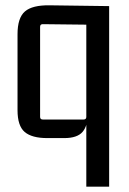

<svg xmlns="http://www.w3.org/2000/svg" viewBox="-20 -513 487 723"><path d="M167 -493 391 -490V190H305V-63L311 -88Q311 -40 291 -16.5Q271 7 222 7H158Q100 7 73 -16Q46 -39 46 -98V-384Q46 -446 74 -470Q102 -494 167 -493ZM305 -73V-431L316 -420L141 -422Q131 -422 131 -412V-73Q131 -63 141 -63H295Q305 -63 305 -73Z"/></svg>

Font: Gemunu Libre ExtraLight Medium
Style: Regular
Weight: 500
Version: Version 1.100